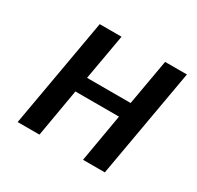

<svg xmlns="http://www.w3.org/2000/svg" viewBox="-115 -631 781 763"><g transform="rotate(30 275.0 -250.0)"><path d="M538 -500H438L401 -290H201L238 -500H138L50 0H150L188 -220H388L350 0H450Z"/></g></svg>

Font: Scada
Style: Italic
Weight: 400
Designer: Jovanny Lemonad
Foundry: Jovanny Lemonad
Version: Version 3.005